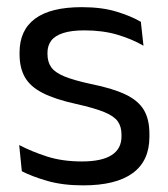

<svg xmlns="http://www.w3.org/2000/svg" viewBox="-20 -520 481 550"><path d="M218.5 11Q159.5 11 115.5 -1.8Q71.5 -14.5 42.5 -29.5L35 -104.5Q71.5 -85.5 115.2 -71.5Q159 -57.5 214.5 -57.5Q271 -57.5 299.5 -75.5Q328 -93.5 328 -129V-134.5Q328 -157.5 317.2 -172.5Q306.5 -187.5 278.5 -199Q250.5 -210.5 199 -222Q137.5 -235.5 102 -253.8Q66.5 -272 51.2 -299Q36 -326 36 -365V-369.5Q36 -433.5 80.5 -466.5Q125 -499.5 214.5 -499.5Q272 -499.5 314.2 -486.5Q356.5 -473.5 383.5 -457.5L391 -389Q358.5 -408 316.5 -420.5Q274.5 -433 222 -433Q184 -433 160.5 -425.2Q137 -417.5 126.5 -403.2Q116 -389 116 -369V-365Q116 -343 126.5 -327.8Q137 -312.5 164.2 -301.2Q191.5 -290 240 -279.5Q302.5 -267 339.2 -249.5Q376 -232 392 -205.2Q408 -178.5 408 -136.5V-128Q408 -59 360 -24Q312 11 218.5 11Z"/></svg>

Font: Anek Latin Medium
Style: Regular
Weight: 400
Version: Version 1.003